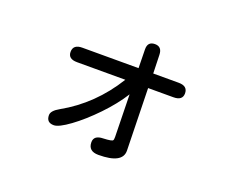

<svg xmlns="http://www.w3.org/2000/svg" viewBox="-105 -753 1210 996"><g transform="rotate(20 500.0 -255.5)"><path d="M459 14.6Q459 -23.4 509.8 -24.4Q559.6 -26.4 562.5 -34.2Q565.4 -37.1 565.4 -52.7L560.5 -286.1Q519.5 -220.7 455.6 -154.3Q391.6 -87.9 332 -44.4Q272.5 -1 245.1 -1Q204.1 -1 204.1 -42Q204.1 -66.4 246.1 -89.8Q410.2 -181.6 513.7 -349.6H247.1Q197.3 -349.6 197.3 -388.7Q197.3 -429.7 247.1 -429.7H557.6L555.7 -532.2Q554.7 -576.2 595.7 -576.2Q634.8 -576.2 635.7 -531.2L638.7 -429.7H779.3Q829.1 -429.7 829.1 -388.7Q829.1 -349.6 779.3 -349.6H639.6L647.5 -7.8Q649.4 64.5 515.6 64.5Q459 64.5 459 14.6Z"/></g></svg>

Font: jf-openhuninn-2.0
Style: Regular
Weight: 400
Designer: [Kosugi Maru]
Designed by MOTOYA      

[Varela Round]
Joe Prince (Latin component); Avraham Cornfeld (Hebrew component)
Foundry: justfont CO.,LTD.
Version: 2.0